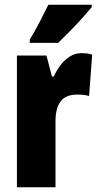

<svg xmlns="http://www.w3.org/2000/svg" viewBox="-20 -786 415 806"><path d="M322 -563Q332 -563 342 -562Q352 -561 367 -557L354 -383Q335 -389 304 -389Q256 -389 234.5 -360.5Q213 -332 213 -278V0H51V-553H175L198 -465H206Q216 -488 232.5 -510.5Q249 -533 272 -548Q295 -563 322 -563ZM365 -756Q351 -739 327.5 -712.5Q304 -686 276.5 -658Q249 -630 224 -606H105V-620Q129 -660 148 -696.5Q167 -733 183 -766H365Z"/></svg>

Font: Noto Sans Sinhala UI ExtraCondensed Black
Style: Regular
Weight: 900
Width: 2
Designer: Jelle Bosma - Monotype Design Team
Foundry: Monotype Imaging Inc.
Version: Version 2.006; ttfautohint (v1.8.4.7-5d5b)